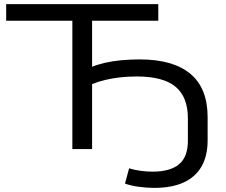

<svg xmlns="http://www.w3.org/2000/svg" viewBox="-20 -725 1101 934"><path d="M730 189Q692 189 653.5 183.5Q615 178 588 168L608 94Q635 102 664.5 106Q694 110 722 110Q808 110 851 74Q894 38 894 -40V-149Q894 -253 834 -303Q774 -353 645 -353Q605 -353 567 -349Q529 -345 493.5 -336.5Q458 -328 428 -316V0H332V-624H10V-705H750V-624H428V-400Q454 -411 490.5 -419.5Q527 -428 570.5 -432Q614 -436 659 -436Q822 -436 906 -366Q990 -296 990 -155V-42Q990 34 960 85.5Q930 137 872.5 163Q815 189 730 189Z"/></svg>

Font: Nunito Sans 10pt Expanded
Style: Regular
Weight: 400
Width: 7
Designer: Vernon Adams
Foundry: Vernon Adams
Version: Version 3.101;gftools[0.9.27]